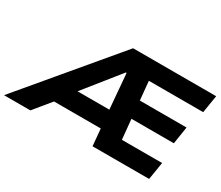

<svg xmlns="http://www.w3.org/2000/svg" viewBox="-196 -996 1484 1287"><g transform="rotate(30 545.5 -352.5)"><path d="M-76 0 516 -705H1159L1137 -569H654L712 -616L735 -377L669 -424H1092L1071 -290H676L738 -339L763 -83L697 -136H1069L1047 0H609L591 -198L635 -131H202L286 -193L128 0ZM555 -540 313 -238 298 -269H628L587 -232L561 -540Z"/></g></svg>

Font: Nunito Sans 7pt SemiExpanded ExtraBold
Style: Italic
Weight: 800
Width: 6
Italic angle: -9°
Designer: Vernon Adams
Foundry: Vernon Adams
Version: Version 3.101;gftools[0.9.27]